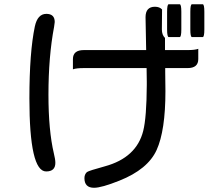

<svg xmlns="http://www.w3.org/2000/svg" viewBox="-20 -804 1040 896"><path d="M750 -570.3H855.5Q889.6 -570.3 905.3 -576.2Q905.3 -570.3 905.3 -528.3Q905.3 -486.3 855.5 -486.3H751V-467.8L752 -378.9Q752 -194.3 710.9 -104Q669.9 -13.7 537.1 39.1Q454.1 72.3 418.9 72.3Q374 72.3 374 27.3Q374 9.8 385.7 -1Q395.5 -7.8 469.2 -27.8Q543 -47.9 587.9 -89.4Q632.8 -130.9 648.4 -193.4Q664.1 -255.9 665 -407.2V-423.8L664.1 -486.3H371.1Q335.9 -486.3 320.3 -480.5Q320.3 -486.3 320.3 -528.3Q320.3 -570.3 371.1 -570.3H662.1L659.2 -723.6Q659.2 -772.5 703.1 -772.5Q724.6 -772.5 736.3 -759.8L735.4 -667Q735.4 -640.6 750 -627V-570.3ZM868.2 -749Q868.2 -784.2 876 -784.2H925.8Q933.6 -784.2 933.6 -749V-667Q933.6 -630.9 925.8 -630.9H876Q868.2 -630.9 868.2 -667V-749ZM759.8 -749Q759.8 -784.2 767.6 -784.2H818.4Q826.2 -784.2 826.2 -749V-667Q826.2 -630.9 818.4 -630.9H767.6Q759.8 -630.9 759.8 -667V-749ZM196.3 -739.3Q235.4 -739.3 235.4 -701.2L232.4 -678.7Q206.1 -540 206.1 -362.3Q206.1 -195.3 231.4 -87.9Q238.3 -60.5 238.3 -43.9Q238.3 -3.9 195.3 -3.9Q117.2 -3.9 117.2 -344.7Q117.2 -559.6 142.6 -680.7Q155.3 -739.3 196.3 -739.3Z"/></svg>

Font: YuPearl-Regular
Style: Regular
Weight: 400
Designer: Max Yao
Foundry: Max-Everyday
Version: Version 1.011; ttfautohint (v1.8.3)